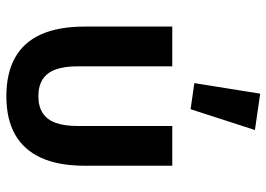

<svg xmlns="http://www.w3.org/2000/svg" viewBox="-140 -706 857 618"><g transform="rotate(90 289.0 -396.5)"><path d="M193 -522V-217Q193 -175 203 -147Q213 -119 234.5 -105Q256 -91 289 -91Q322 -91 343.5 -105Q365 -119 375 -147Q385 -175 385 -217V-522H513V-241Q513 -156 487.5 -100Q462 -44 412.5 -16Q363 12 289 12Q215 12 165 -16Q115 -44 90 -100Q65 -156 65 -241V-522ZM398 -788 331 -581 247 -593 281 -805Z"/></g></svg>

Font: IBM Plex Sans SemiBold
Style: Regular
Weight: 600
Designer: Mike Abbink, Paul van der Laan, Pieter van Rosmalen
Foundry: Bold Monday
Version: Version 3.201